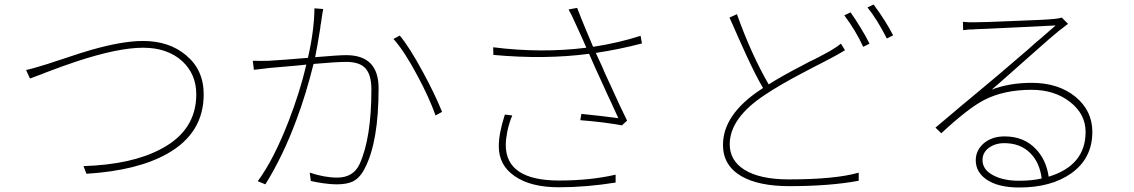

<svg xmlns="http://www.w3.org/2000/svg" viewBox="-20 -808 5040 853"><path d="M192 -524Q206 -528 231 -537L253 -544L277 -552Q339 -573 384 -586Q524 -626 615 -626Q731 -626 806 -563Q885 -498 885 -389Q885 -216 723 -125Q590 -50 364 -36L351 -70Q566 -77 695 -146Q852 -228 852 -389Q852 -478 790 -536Q724 -596 616 -596Q504 -596 317 -534Q260 -515 189 -488Q178 -484 164 -478L153 -474L142 -470Q121 -462 113 -459L96 -497Q118 -501 192 -524Z M1416 -768 1413 -752Q1411 -742 1410 -733Q1409 -727 1406 -705L1404 -695L1403 -684Q1401 -671 1399 -660Q1389 -597 1380 -554Q1484 -563 1518 -563Q1662 -563 1662 -416Q1662 -180 1602 -63Q1581 -19 1548 -2Q1521 11 1475 11Q1449 11 1415 6Q1386 2 1361 -4L1356 -41Q1422 -19 1478 -19Q1549 -19 1577 -78Q1630 -193 1630 -411Q1630 -482 1598 -510Q1572 -533 1517 -533Q1476 -533 1373 -524Q1339 -387 1297 -276Q1238 -116 1159 11L1125 -3Q1195 -97 1262 -269Q1313 -401 1341 -521L1292 -516L1268 -514L1246 -512Q1195 -507 1176 -506Q1171 -505 1161 -504L1144 -502Q1121 -500 1108 -498L1103 -538Q1139 -537 1174 -538Q1197 -539 1248 -543Q1278 -545 1348 -551Q1376 -672 1377 -771ZM1756 -650Q1799 -599 1860 -486Q1913 -388 1944 -311L1915 -295Q1888 -372 1835 -471Q1776 -582 1728 -635Z M2256 -295Q2243 -266 2234 -225Q2227 -189 2227 -164Q2227 -6 2464 -6Q2603 -6 2715 -32V3Q2585 24 2463 24Q2337 24 2266 -26Q2196 -74 2196 -158Q2196 -216 2223 -299ZM2832 -615Q2729 -588 2627 -573Q2636 -553 2656 -510L2664 -491L2673 -471L2692 -430Q2739 -326 2766 -272L2743 -251Q2719 -256 2659 -264Q2600 -271 2558 -274L2563 -302Q2593 -299 2647 -293Q2698 -287 2727 -283Q2721 -295 2713 -314L2705 -331L2697 -349Q2674 -397 2661 -427Q2616 -524 2598 -567L2597 -569Q2402 -543 2172 -564L2171 -598Q2384 -571 2585 -596Q2571 -629 2541 -694Q2519 -744 2506 -766L2544 -773Q2564 -721 2583 -676L2591 -657L2599 -638Q2609 -615 2615 -600Q2727 -617 2826 -649Z M3734 -585Q3717 -574 3682 -555Q3663 -545 3619 -522L3601 -513L3582 -503Q3560 -492 3542 -482Q3443 -430 3379 -387Q3222 -284 3222 -167Q3222 -95 3287 -54Q3356 -11 3484 -11Q3691 -11 3795 -41V-5Q3667 19 3487 19Q3351 19 3274 -25Q3192 -73 3192 -164Q3192 -300 3361 -411L3370 -417Q3340 -467 3297 -560Q3267 -625 3221 -730L3254 -745Q3317 -568 3395 -433Q3455 -471 3546 -518Q3560 -525 3580 -536L3597 -544L3613 -552Q3649 -571 3667 -581Q3702 -602 3716 -614ZM3759 -753Q3781 -722 3802 -687Q3828 -645 3843 -614L3815 -600Q3783 -670 3731 -740ZM3861 -788Q3914 -717 3948 -651L3920 -637Q3876 -723 3834 -775Z M4608 -15Q4599 -86 4557 -128Q4513 -172 4442 -172Q4401 -172 4373 -151Q4345 -130 4345 -97Q4345 -54 4393 -29Q4438 -5 4507 -5Q4564 -5 4608 -15ZM4725 -702 4714 -694 4703 -685Q4689 -675 4683 -670Q4659 -651 4552 -556L4508 -517L4465 -479Q4416 -435 4386 -410Q4465 -440 4563 -440Q4682 -440 4758 -378Q4833 -316 4833 -222Q4833 -104 4738 -37Q4649 25 4508 25Q4414 25 4362 -11Q4315 -44 4315 -96Q4315 -139 4349 -170Q4386 -202 4443 -202Q4529 -202 4582 -146Q4628 -98 4639 -23Q4803 -73 4803 -222Q4803 -301 4734 -355Q4665 -409 4563 -409Q4439 -409 4351 -363Q4280 -326 4162 -216L4136 -241Q4167 -267 4212 -305L4252 -339L4292 -372Q4393 -456 4421 -480Q4454 -508 4547 -588L4583 -620L4601 -635L4617 -649Q4656 -683 4670 -695Q4631 -693 4489 -686Q4350 -680 4311 -678L4298 -677H4285Q4271 -676 4259 -674L4258 -711Q4269 -710 4285 -709H4309Q4350 -709 4488 -715Q4631 -720 4665 -724Q4686 -726 4697 -730Z"/></svg>

Font: Noto Sans CJK TC Thin
Style: Regular
Weight: 250
Designer: Ryoko NISHIZUKA ???? (kana & ideographs); Paul D. Hunt (Latin, Greek & Cyrillic); Wenlong ZHANG ??? (bopomofo); Sandoll 
Foundry: Adobe Systems Incorporated
Version: Version 1.004 January 19, 2016